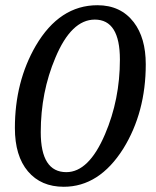

<svg xmlns="http://www.w3.org/2000/svg" viewBox="-20 -703 596 735"><path d="M538 -457Q538 -273 452 -134Q360 12 224 12Q137 12 87 -47Q37 -106 37 -213Q37 -390 117 -528Q208 -683 353 -683Q442 -683 492 -618Q538 -558 538 -457ZM439 -475Q439 -628 343 -628Q253 -628 192 -482Q136 -350 136 -197Q136 -44 234 -44Q320 -44 382 -189Q439 -322 439 -475Z"/></svg>

Font: Apparatus SIL
Style: Italic
Weight: 400
Italic angle: -11°
Version: Version 1.0